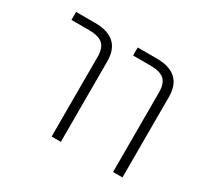

<svg xmlns="http://www.w3.org/2000/svg" viewBox="-114 -676 880 831"><g transform="rotate(30 326.5 -260.0)"><path d="M356 -480V-520H451Q580 -520 580 -402V0H533V-398Q533 -442 512 -461Q491 -480 442 -480ZM48 -480V-520H143Q272 -520 272 -402V0H226V-398Q226 -442 205 -461Q184 -480 135 -480Z"/></g></svg>

Font: M PLUS 1p Light
Style: Regular
Weight: 300
Version: Version 1.061